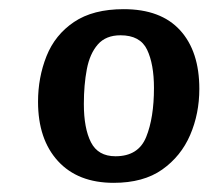

<svg xmlns="http://www.w3.org/2000/svg" viewBox="-20 -761 482 419"><path d="M228 -362Q150 -362 106.5 -409.5Q63 -457 63 -539Q63 -592 81.5 -638.5Q100 -685 141.5 -713Q183 -741 250 -741Q331 -741 373 -695Q415 -649 415 -567Q415 -513 395 -466.5Q375 -420 334 -391Q293 -362 228 -362ZM232 -420Q282 -420 299 -462Q316 -504 316 -569Q316 -621 301 -652.5Q286 -684 243 -684Q211 -684 193.5 -664Q176 -644 169.5 -610Q163 -576 163 -534Q163 -481 178.5 -450.5Q194 -420 232 -420Z"/></svg>

Font: Literata 12pt SemiBold
Style: Italic
Weight: 600
Italic angle: -2°
Designer: Latin by Veronika Burian and Jose Scaglione. Greek by Irene Vlachou. Cyrillic by Vera Evstafieva
Foundry: TypeTogether
Version: Version 3.002